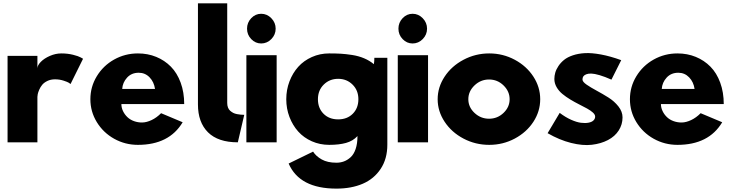

<svg xmlns="http://www.w3.org/2000/svg" viewBox="-20 -845 4339 1140"><path d="M24.9 0V-513.2H202.1V-439Q202.1 -457 222.4 -477.8Q242.7 -498.5 276.4 -513.2Q310.1 -527.8 344.2 -527.8Q381.3 -527.8 413.6 -519.8Q445.8 -511.7 459.5 -503.9L473.1 -496.1L398.9 -346.2Q395 -349.1 388.2 -353.8Q381.3 -358.4 357.4 -366.2Q333.5 -374 307.1 -374Q281.2 -374 261.2 -364.3Q241.2 -354.5 230.5 -341.3Q219.7 -328.1 212.9 -312.3Q206.1 -296.4 204.1 -286.1Q202.1 -275.9 202.1 -270V0Z M516.6 -255.9Q516.6 -329.6 554.7 -392.3Q592.8 -455.1 657.7 -491.5Q722.7 -527.8 798.8 -527.8Q857.4 -527.8 907.5 -507.3Q957.5 -486.8 994.6 -449.2Q1031.7 -411.6 1052.7 -354.2Q1073.7 -296.9 1073.7 -227.1H700.7Q700.7 -205.6 710.4 -185.3Q720.2 -165 736.6 -149.4Q752.9 -133.8 776.4 -125.5Q799.8 -117.2 825.2 -117.7Q850.6 -118.2 880.1 -132.1Q909.7 -146 936.5 -172.9L1064.5 -119.1Q984.4 15.1 798.8 15.1Q722.7 15.1 657.7 -21.2Q592.8 -57.6 554.7 -120.1Q516.6 -182.6 516.6 -255.9ZM705.6 -316.9H900.4Q894.5 -358.4 868.2 -385.7Q841.8 -413.1 803.7 -413.1Q760.7 -413.1 734.4 -384Q708 -355 705.6 -316.9Z M1155.3 -225.1V-825.2H1329.1V-233.9Q1329.1 -218.3 1333.7 -206.3Q1338.4 -194.3 1346.9 -187Q1355.5 -179.7 1364.7 -174.8Q1374 -169.9 1387 -167.5Q1399.9 -165 1408.9 -164.3Q1418 -163.6 1430.2 -163.1L1392.1 0Q1274.9 0 1215.1 -59.3Q1155.3 -118.7 1155.3 -225.1Z M1442.9 0V-517.1H1622.6V0ZM1530.8 -763.2Q1565.4 -763.2 1591.1 -736.8Q1616.7 -710.4 1616.7 -674.8Q1616.7 -639.2 1591.1 -613Q1565.4 -586.9 1530.8 -586.9Q1496.6 -586.9 1471.7 -612.8Q1446.8 -638.7 1446.8 -674.8Q1446.8 -710.9 1471.7 -737.1Q1496.6 -763.2 1530.8 -763.2Z M1934.6 -527.8Q1974.6 -527.8 2003.7 -526.1Q2032.7 -524.4 2070.8 -518.6Q2108.9 -512.7 2141.6 -499Q2174.3 -485.4 2199.7 -463.9Q2201.2 -471.2 2201.9 -480.7Q2202.6 -490.2 2202.6 -496.1V-502H2279.8V14.2Q2279.8 98.1 2240.2 157.7Q2200.7 217.3 2133.5 246.1Q2066.4 274.9 1977.5 274.9Q1758.3 274.9 1693.8 126L1838.9 55.2Q1856 82.5 1890.4 101.8Q1924.8 121.1 1977.5 121.1Q2001 121.1 2021.7 113.5Q2042.5 106 2061.5 88.9Q2080.6 71.8 2091.6 39.6Q2102.5 7.3 2102.5 -37.1Q2075.7 -7.8 2034.2 3.7Q1992.7 15.1 1934.6 15.1Q1879.4 15.1 1831.5 -6.1Q1783.7 -27.3 1750.7 -64Q1717.8 -100.6 1698.7 -150.4Q1679.7 -200.2 1679.7 -255.9Q1679.7 -311.5 1698.7 -361.6Q1717.8 -411.6 1750.7 -448.2Q1783.7 -484.9 1831.5 -506.3Q1879.4 -527.8 1934.6 -527.8ZM1902.3 -342.8Q1867.7 -308.6 1867.7 -255.9Q1867.7 -203.1 1900.9 -169.7Q1934.1 -136.2 1987.8 -136.2Q2041.5 -136.2 2074.7 -169.7Q2107.9 -203.1 2107.9 -255.9Q2107.9 -308.6 2073.2 -342.8Q2038.6 -377 1987.8 -377Q1937 -377 1902.3 -342.8Z M2341.8 0V-517.1H2521.5V0ZM2429.7 -763.2Q2464.4 -763.2 2490 -736.8Q2515.6 -710.4 2515.6 -674.8Q2515.6 -639.2 2490 -613Q2464.4 -586.9 2429.7 -586.9Q2395.5 -586.9 2370.6 -612.8Q2345.7 -638.7 2345.7 -674.8Q2345.7 -710.9 2370.6 -737.1Q2395.5 -763.2 2429.7 -763.2Z M2884.8 15.1Q2802.7 15.1 2731.9 -22.2Q2661.1 -59.6 2619.9 -122.1Q2578.6 -184.6 2578.6 -255.9Q2578.6 -327.1 2619.9 -389.9Q2661.1 -452.6 2732.2 -490.2Q2803.2 -527.8 2884.8 -527.8Q2966.3 -527.8 3036.4 -490.2Q3106.4 -452.6 3147 -390.1Q3187.5 -327.6 3187.5 -255.9Q3187.5 -184.1 3147 -121.8Q3106.4 -59.6 3036.4 -22.2Q2966.3 15.1 2884.8 15.1ZM2797.4 -337.9Q2760.7 -302.7 2760.7 -255.9Q2760.7 -209 2797.4 -174.6Q2834 -140.1 2883.8 -140.1Q2933.6 -140.1 2969.7 -174.6Q3005.9 -209 3005.9 -255.9Q3005.9 -302.7 2969.7 -337.9Q2933.6 -373 2883.8 -373Q2834 -373 2797.4 -337.9Z M3231.4 -54.2 3303.2 -174.8Q3337.4 -148.9 3370.8 -134Q3404.3 -119.1 3429.4 -116Q3454.6 -112.8 3474.1 -116.5Q3493.7 -120.1 3503.7 -129.9Q3513.7 -139.6 3513.7 -152.8Q3513.7 -164.6 3500.2 -176.8Q3486.8 -189 3465.6 -200.7Q3444.3 -212.4 3418.5 -225.3Q3392.6 -238.3 3366.7 -253.9Q3340.8 -269.5 3319.6 -286.9Q3298.3 -304.2 3284.9 -327.4Q3271.5 -350.6 3271.5 -376Q3271.5 -394.5 3276.9 -413.6Q3282.2 -432.6 3295.7 -452.9Q3309.1 -473.1 3329.3 -489.5Q3349.6 -505.9 3381.6 -516.6Q3413.6 -527.3 3453.1 -529.5Q3492.7 -531.7 3548.3 -521.5Q3604 -511.2 3668.5 -487.8L3610.4 -372.1Q3571.3 -389.6 3540.3 -398.7Q3509.3 -407.7 3490.7 -408.2Q3472.2 -408.7 3460 -403.6Q3447.8 -398.4 3443.1 -390.9Q3438.5 -383.3 3438.5 -373Q3438.5 -359.4 3462.9 -342.5Q3487.3 -325.7 3522.2 -306.9Q3557.1 -288.1 3592.3 -266.1Q3627.4 -244.1 3651.9 -213.1Q3676.3 -182.1 3676.3 -147.9Q3676.3 -106 3653.8 -70.6Q3631.3 -35.2 3589.6 -13.4Q3547.9 8.3 3493.9 14.6Q3439.9 21 3370.8 3.7Q3301.8 -13.7 3231.4 -54.2Z M3720.2 -255.9Q3720.2 -329.6 3758.3 -392.3Q3796.4 -455.1 3861.3 -491.5Q3926.3 -527.8 4002.4 -527.8Q4061 -527.8 4111.1 -507.3Q4161.1 -486.8 4198.2 -449.2Q4235.4 -411.6 4256.3 -354.2Q4277.3 -296.9 4277.3 -227.1H3904.3Q3904.3 -205.6 3914.1 -185.3Q3923.8 -165 3940.2 -149.4Q3956.5 -133.8 3980 -125.5Q4003.4 -117.2 4028.8 -117.7Q4054.2 -118.2 4083.7 -132.1Q4113.3 -146 4140.1 -172.9L4268.1 -119.1Q4188 15.1 4002.4 15.1Q3926.3 15.1 3861.3 -21.2Q3796.4 -57.6 3758.3 -120.1Q3720.2 -182.6 3720.2 -255.9ZM3909.2 -316.9H4104Q4098.1 -358.4 4071.8 -385.7Q4045.4 -413.1 4007.3 -413.1Q3964.4 -413.1 3938 -384Q3911.6 -355 3909.2 -316.9Z"/></svg>

Font: Hussar Preview
Style: Bold
Weight: 700
Foundry: Cannot Into Space Fonts, PlusOne Fonts
Version: Version 2.29RC2 "Millennial"